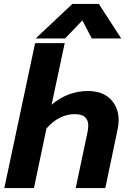

<svg xmlns="http://www.w3.org/2000/svg" viewBox="-20 -959 655 979"><path d="M349 -939H484L598 -763H448L400 -855L312 -763H162ZM159 -739H310L243 -425Q284 -460 331 -477.5Q378 -495 427 -495Q503 -495 544 -453Q585 -411 585 -345Q585 -326 580 -301L517 0H366L426 -284Q430 -301 430 -319Q430 -347 413.5 -362Q397 -377 360 -377Q322 -377 285 -358.5Q248 -340 217 -304L153 0H2Z"/></svg>

Font: Prompt SemiBold
Style: Italic
Weight: 600
Italic angle: -12°
Designer: Katatrad Team
Foundry: CadsonDemak
Version: Version 1.001